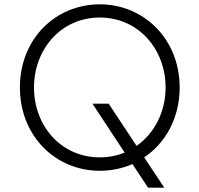

<svg xmlns="http://www.w3.org/2000/svg" viewBox="-20 -777 921 887"><path d="M441 12C495 12 546 1 592 -19L664 90H739L646 -50C745 -116 810 -232 810 -373C810 -597 644 -757 441 -757C237 -757 72 -598 72 -373C72 -148 237 12 441 12ZM137 -373C137 -547 260 -696 441 -696C622 -696 745 -547 745 -373C745 -261 694 -161 611 -103L482 -298H407L556 -72C521 -58 483 -50 441 -50C261 -50 137 -197 137 -373Z"/></svg>

Font: Mluvka Light
Style: Regular
Weight: 300
Designer: Modified by Jiří Krblich, Original typeface by Gumpita Rahayu
Foundry: Gumpita Rahayu & Jiří Krblich
Version: Version 2.000;Glyphs 3.1.1 (3134)